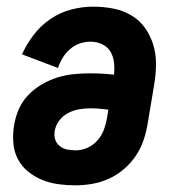

<svg xmlns="http://www.w3.org/2000/svg" viewBox="-20 -548 540 576"><path d="M206 8Q180 8 154.5 4.5Q129 1 106 -8.5Q83 -18 64 -33.5Q45 -49 33.5 -71Q22 -93 20 -119Q18 -145 22 -171Q26 -196 36 -219.5Q46 -243 64 -262Q82 -281 105 -294.5Q128 -308 152 -315.5Q176 -323 200.5 -325.5Q225 -328 249 -328Q268 -328 286 -327Q304 -326 322 -324Q324 -342 322 -360.5Q320 -379 311 -393.5Q302 -408 286 -415.5Q270 -423 251 -423Q235 -423 219 -417.5Q203 -412 190 -400.5Q177 -389 168 -374.5Q159 -360 154 -344L46 -385Q60 -416 81.5 -444Q103 -472 132 -491.5Q161 -511 194 -519.5Q227 -528 259 -528Q290 -528 319 -522.5Q348 -517 373 -502.5Q398 -488 414.5 -465Q431 -442 439.5 -414.5Q448 -387 448 -357Q448 -327 443 -297L423 -177Q419 -152 410.5 -127Q402 -102 387 -80Q372 -58 351.5 -40.5Q331 -23 307 -12Q283 -1 257 3.5Q231 8 206 8ZM207 -97Q225 -97 242 -104.5Q259 -112 272 -126.5Q285 -141 291.5 -158.5Q298 -176 301 -194L305 -219Q291 -221 277.5 -222Q264 -223 250 -223Q233 -223 216.5 -220Q200 -217 184.5 -209Q169 -201 158 -186.5Q147 -172 144 -155Q142 -142 145.5 -130Q149 -118 159 -110Q169 -102 181.5 -99.5Q194 -97 207 -97Z"/></svg>

Font: Iosevka Term Curly Extrabold
Style: Italic
Weight: 800
Italic angle: -9°
Designer: Belleve Invis
Foundry: Belleve Invis
Version: Version 32.3.0